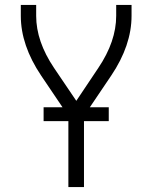

<svg xmlns="http://www.w3.org/2000/svg" viewBox="-20 -755 615 775"><path d="M256 0V-287L146 -450Q64 -572 64 -691V-735H126V-691Q126 -588 198 -481L288 -348L377 -481Q449 -588 449 -691V-735H511V-691Q511 -572 429 -450L319 -287V0ZM156 -266V-322H419V-266Z"/></svg>

Font: Jozsika Light
Style: Regular
Weight: 300
Monospace: yes
Designer: Belleve Invis
Foundry: Belleve Invis
Version: 2.1.0